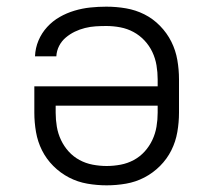

<svg xmlns="http://www.w3.org/2000/svg" viewBox="-20 -548 640 576"><path d="M300 8Q271 8 242 3Q213 -2 187 -15.5Q161 -29 140 -50Q119 -71 106 -97Q93 -123 88 -152Q83 -181 83 -210V-289H453V-310Q453 -331 449.5 -352Q446 -373 437 -392Q428 -411 413.5 -426.5Q399 -442 380.5 -452Q362 -462 341 -466Q320 -470 299 -470Q283 -470 267 -469Q251 -468 235 -464Q219 -460 204.5 -453Q190 -446 177.5 -435.5Q165 -425 157.5 -410.5Q150 -396 149 -379H85Q86 -404 95.5 -426.5Q105 -449 121.5 -467Q138 -485 159 -497Q180 -509 203.5 -516Q227 -523 251 -525.5Q275 -528 299 -528Q329 -528 358 -523Q387 -518 413 -505Q439 -492 460 -470.5Q481 -449 494 -423Q507 -397 512 -368Q517 -339 517 -310V-210Q517 -181 512 -152Q507 -123 494 -97Q481 -71 460 -50Q439 -29 413 -15.5Q387 -2 358 3Q329 8 300 8ZM300 -50Q321 -50 342 -54Q363 -58 381.5 -68Q400 -78 414 -93.5Q428 -109 437 -128Q446 -147 449.5 -168Q453 -189 453 -210V-231H147V-210Q147 -189 150.5 -168Q154 -147 163 -128Q172 -109 186 -93.5Q200 -78 218.5 -68Q237 -58 258 -54Q279 -50 300 -50Z"/></svg>

Font: Iosevka Light Extended
Style: Regular
Weight: 300
Width: 7
Monospace: yes
Designer: Belleve Invis
Foundry: Belleve Invis
Version: Version 32.5.0; ttfautohint (v1.8.4)